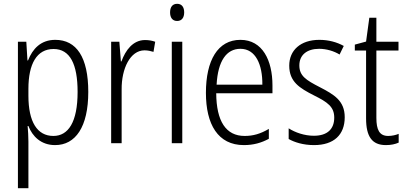

<svg xmlns="http://www.w3.org/2000/svg" viewBox="-20 -751 2130 1007"><path d="M270 -542C194 -542 151 -495 127 -434H124L118 -532H74V236H129V-8C129 -36 127 -66 125 -90H129C150 -36 195 10 269 10C376 10 443 -85 443 -269C443 -451 381 -542 270 -542ZM261 -494C347 -494 387 -415 387 -269C387 -110 338 -38 260 -38C175 -38 129 -112 129 -249V-285C129 -416 173 -494 261 -494Z M741 -541C677 -541 638 -487 617 -429H614L606 -532H563V0H618V-282C617 -391 663 -487 738 -487C755 -487 772 -483 785 -479L794 -532C778 -538 759 -541 741 -541Z M909 -731C884 -731 872 -713 872 -686C872 -658 885 -641 909 -641C933 -641 946 -658 946 -686C946 -713 934 -731 909 -731ZM936 -532H881V0H936Z M1241 -542C1122 -542 1060 -434 1060 -264C1060 -99 1123 10 1259 10C1310 10 1351 -2 1390 -23V-75C1346 -49 1308 -38 1263 -38C1165 -38 1115 -115 1114 -262H1409V-303C1409 -434 1357 -542 1241 -542ZM1241 -495C1321 -495 1357 -412 1356 -307H1116C1123 -432 1168 -495 1241 -495Z M1788 -136C1788 -223 1732 -255 1657 -294C1585 -331 1550 -353 1550 -408C1550 -463 1590 -495 1654 -495C1692 -495 1732 -483 1761 -465L1783 -510C1747 -530 1703 -542 1655 -542C1556 -542 1497 -487 1497 -407C1497 -322 1551 -289 1628 -250C1698 -215 1733 -191 1733 -134C1733 -75 1698 -39 1626 -39C1577 -39 1528 -56 1494 -78V-22C1524 -5 1570 10 1627 10C1731 10 1788 -44 1788 -136Z M2016 -38C1970 -38 1954 -70 1954 -133V-486H2070V-532H1954V-658H1917L1900 -533L1841 -517V-486H1900V-130C1900 -35 1931 10 2004 10C2031 10 2053 5 2071 -3V-49C2057 -43 2036 -38 2016 -38Z"/></svg>

Font: Noto Sans Armenian Condensed Light
Style: Regular
Weight: 300
Width: 3
Designer: Monotype Design Team
Foundry: Monotype Imaging Inc.
Version: Version 2.008